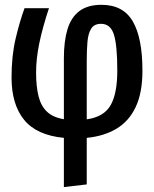

<svg xmlns="http://www.w3.org/2000/svg" viewBox="-20 -562 640 798"><path d="M401.5 -542Q492 -542 532 -473Q572 -404 572 -268.5Q572 -176.5 544 -117.2Q516 -58 464 -27Q412 4 340.5 11V204.5L245.5 215.5V11Q132 0 80 -64.2Q28 -128.5 28 -239.5Q28 -330 45 -401.8Q62 -473.5 82 -528H183.5Q157 -448 143.5 -383.2Q130 -318.5 130 -260.5Q130 -202.5 140.2 -161.8Q150.5 -121 175.5 -97.5Q200.5 -74 245.5 -66.5V-320.5Q245.5 -391 260.5 -440.5Q275.5 -490 310 -516Q344.5 -542 401.5 -542ZM400 -463Q371.5 -463 359 -443Q346.5 -423 343.5 -388.5Q340.5 -354 340.5 -310V-66Q412 -76 439.8 -124.8Q467.5 -173.5 467.5 -268.5Q467.5 -373 453.5 -418Q439.5 -463 400 -463Z"/></svg>

Font: Fira Code Light Medium
Style: Regular
Weight: 500
Monospace: yes
Version: Version 5.002